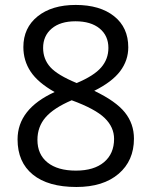

<svg xmlns="http://www.w3.org/2000/svg" viewBox="-20 -744 612 774"><path d="M285.2 -724.1Q382.8 -724.1 439.9 -678.7Q497.1 -633.3 497.1 -553.2Q497.1 -500.5 464.4 -457Q431.6 -413.6 359.9 -377.9Q446.8 -336.4 483.4 -290.8Q520 -245.1 520 -185.1Q520 -96.2 458 -43.2Q396 9.8 288.1 9.8Q173.8 9.8 112.3 -40.3Q50.8 -90.3 50.8 -182.1Q50.8 -304.7 200.2 -373Q132.8 -411.1 103.5 -455.3Q74.2 -499.5 74.2 -554.2Q74.2 -631.8 131.6 -678Q189 -724.1 285.2 -724.1ZM130.9 -180.2Q130.9 -121.6 171.6 -88.9Q212.4 -56.2 286.1 -56.2Q358.9 -56.2 399.4 -90.3Q439.9 -124.5 439.9 -184.1Q439.9 -231.4 401.9 -268.3Q363.8 -305.2 269 -339.8Q196.3 -308.6 163.6 -270.8Q130.9 -232.9 130.9 -180.2ZM284.2 -658.2Q223.1 -658.2 188.5 -628.9Q153.8 -599.6 153.8 -550.8Q153.8 -505.9 182.6 -473.6Q211.4 -441.4 289.1 -409.2Q358.9 -438.5 387.9 -472.2Q417 -505.9 417 -550.8Q417 -600.1 381.6 -629.2Q346.2 -658.2 284.2 -658.2Z"/></svg>

Font: HunimalSansv1.5
Style: Regular
Weight: 400
Foundry: Ascender Corporation
Version: Version 1.10